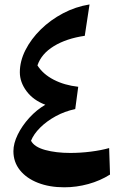

<svg xmlns="http://www.w3.org/2000/svg" viewBox="-20 -817 538 846"><path d="M179.7 -355.5Q126.5 -375.5 96.9 -415.3Q67.4 -455.1 67.4 -498.5Q67.4 -547.4 92 -596.2Q116.7 -645 159.4 -687Q202.1 -729 257.6 -758.3Q313 -787.6 374.5 -797.4L353.5 -659.2Q272.9 -647.5 217.8 -614Q162.6 -580.6 145 -528.8Q169.4 -490.2 216.6 -465.8Q263.7 -441.4 324.7 -434.6L311.5 -336.4Q265.1 -326.7 225.1 -304.7Q185.1 -282.7 156.7 -254.4Q128.4 -226.1 116.7 -196.8Q130.9 -169.4 179 -156.2Q227.1 -143.1 289.6 -143.1Q334.5 -143.1 380.4 -148.9Q426.3 -154.8 460.9 -164.6L464.8 -47.9Q421.4 -20.5 369.1 -6.1Q316.9 8.3 263.2 8.3Q197.8 8.3 147.2 -11.5Q96.7 -31.2 67.9 -67.1Q39.1 -103 39.1 -150.9Q39.1 -185.1 58.1 -223.9Q77.1 -262.7 109.1 -297.9Q141.1 -333 179.7 -355.5Z"/></svg>

Font: Pinar DS4-SemiBold
Style: Regular
Weight: 600
Designer: Amin Abedi
Version: Version 2.000